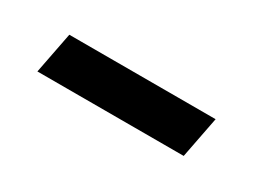

<svg xmlns="http://www.w3.org/2000/svg" viewBox="-23 -378 365 273"><g transform="rotate(30 159.5 -241.0)"><path d="M270 -207H29.8L43 -274.9H283.2Z"/></g></svg>

Font: Charis SIL Cyr
Style: Italic
Weight: 400
Italic angle: -11°
Foundry: SIL International
Version: Version 5.000